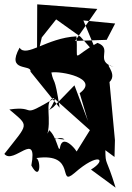

<svg xmlns="http://www.w3.org/2000/svg" viewBox="-40 -785 606 882"><path d="M486 -64 488 -141 463 -408C507 -450 420 -508 482 -477C391 -506 481 -561 408 -588C283 -520 321 -491 311 -618C175 -611 80 -518 50 -566C-14 -451 107 -492 100 -456L234 -290C210 -447 208 -393 196 -452C236 -460 421 -426 326 -357L364 -229L302 -393L204 -292C169 -269 194 -277 215 -336C41 -233 139 -302 3 -282C96 -202 93 -223 -20 -78C22 -26 135 -191 104 -25C146 53 149 -47 127 -59C316 -86 222 78 302 10C413 -88 455 -53 378 -6L491 77C447 -67 445 -23 444 -95ZM173 -153C203 -239 158 -320 207 -335L373 -187L309 -84C343 -54 247 -194 235 -103C227 -88 221 -156 186 -187L140 -92C154 -117 234 -169 256 -144ZM450 -602 305 -597 407 -744 131 -765 130 -519 152 -613 218 -696 330 -616 414 -521 343 -691 489 -677Z"/></svg>

Font: Asimov Silicon
Style: Regular
Weight: 400
Designer: Google
Version: Version 2.000980; 2014